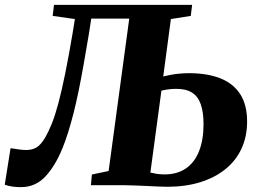

<svg xmlns="http://www.w3.org/2000/svg" viewBox="-44 -763 1068 791"><path d="M42 8Q20.5 8 4.2 5.2Q-12 2.5 -24.5 -2L-0.5 -152.5Q19.5 -149.5 35.2 -147.2Q51 -145 63 -145Q88.5 -145 106.2 -155.5Q124 -166 141 -194.5Q156 -220 169.8 -254.5Q183.5 -289 196.8 -338.8Q210 -388.5 224.5 -459.5Q239 -530.5 255.5 -628.5L264.5 -684.5L173 -697.5L178.5 -743H747.5L742 -697.5L660 -684.5L628.5 -448Q640 -451 656.8 -454.2Q673.5 -457.5 693.5 -459.5Q713.5 -461.5 734.5 -461.5Q811 -461.5 864.5 -440Q918 -418.5 946 -374.5Q974 -330.5 974 -262.5Q974 -200.5 951 -150.8Q928 -101 884.5 -66Q841 -31 780.5 -12.2Q720 6.5 644.5 6.5Q632.5 6.5 609.8 5.5Q587 4.5 560 3.2Q533 2 508.8 1Q484.5 0 468.5 0H330.5L334.5 -44L403.5 -58.5L488.5 -686.5H332L322.5 -625Q311 -556 300.5 -497Q290 -438 279.8 -388Q269.5 -338 258.8 -296Q248 -254 237 -218.8Q226 -183.5 214 -154Q185 -81.5 143.8 -36.8Q102.5 8 42 8ZM634 -44.5Q686 -44.5 722 -69.2Q758 -94 776.2 -140.5Q794.5 -187 794.5 -251.5Q794.5 -301 783.2 -333.2Q772 -365.5 747.5 -381.2Q723 -397 682.5 -397Q664 -397 646.8 -394.5Q629.5 -392 621 -389.5L575.5 -52Q588 -49 602 -46.8Q616 -44.5 634 -44.5Z"/></svg>

Font: Merriweather 48pt Black
Style: Italic
Weight: 900
Italic angle: -7.8°
Version: Version 2.101